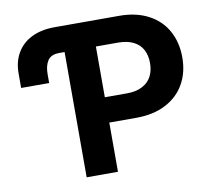

<svg xmlns="http://www.w3.org/2000/svg" viewBox="-78 -796 979 885"><g transform="rotate(-10 411.0 -353.5)"><path d="M31.9 -458V-526.3Q31.9 -581.3 56.2 -622.3Q80.4 -663.3 125.6 -685.2Q170.7 -707 231.8 -707H334.1V-586.3H232.7Q193.5 -586.3 178 -561.7Q162.6 -537 163 -498.6V-458ZM257.8 -707H534.5Q613.5 -707 670.7 -676.9Q728 -646.8 757.9 -592.6Q787.9 -538.5 787.9 -468Q787.9 -397.5 757.4 -344Q726.9 -290.4 669 -260.4Q611.2 -230.3 531.1 -230.3H353.1V-348.8H507.8Q550.4 -348.8 579.4 -363.7Q608.5 -378.6 622.7 -405.4Q636.9 -432.3 636.9 -468Q636.9 -504.3 622.7 -530.9Q608.5 -557.5 579.5 -571.9Q550.5 -586.3 507.4 -586.3H404.3V0H257.8Z"/></g></svg>

Font: Pretendard Std Variable
Style: Regular
Weight: 400
Designer: Base glyphs from Inter by Rasmus Andersson; Hangeul glyphs from Noto Sans CJK(Source Han Sans) by Jang Soo-young and Kan
Foundry: Kil Hyung-jin
Version: Version 1.309;Glyphs 3.2 (3225)